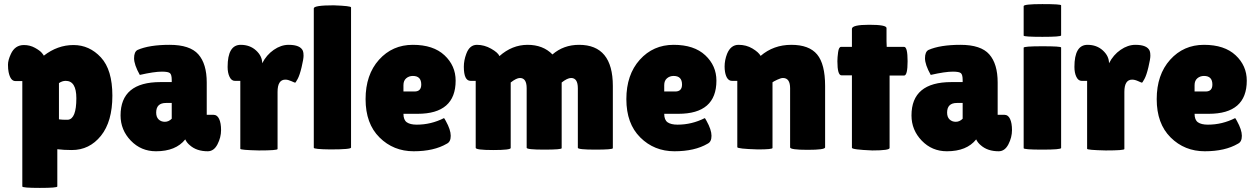

<svg xmlns="http://www.w3.org/2000/svg" viewBox="-20 -729 6131 938"><path d="M260 182Q260 189 174.5 189Q89 189 89 182V-333H55Q31 -333 22 -377Q19 -391 19 -413Q19 -435 33 -465Q53 -509 97 -509Q126 -509 150.5 -495.5Q175 -482 184.5 -470.5Q194 -459 194 -457Q261 -509 339 -509Q417 -509 473 -448.5Q529 -388 529 -261.5Q529 -135 473 -65.5Q417 4 331 4Q292 4 260 0ZM301 -334Q284 -334 268 -323V-146Q285 -144 295.5 -144Q306 -144 312 -144Q353 -148 353 -249Q353 -334 301 -334Z M663 -363Q635 -413 635 -444.5Q635 -476 652 -485Q709 -510 808.5 -510Q908 -510 949 -463.5Q990 -417 990 -326V-168H1024Q1041 -168 1050.5 -148Q1060 -128 1060 -93Q1060 -58 1042.5 -24Q1025 10 995 10Q941 10 908 -19Q893 -31 885 -48Q839 10 742 10Q669 10 619 -42Q569 -94 569 -165Q569 -328 764 -328H819V-338Q819 -364 810.5 -371.5Q802 -379 771 -379Q733 -379 663 -363ZM743 -179Q743 -157 755 -145.5Q767 -134 785.5 -134Q804 -134 819 -149V-226H791Q743 -226 743 -179Z M1336 -1Q1336 6 1245 6Q1154 4 1154 -2V-334H1127Q1111 -334 1101.5 -353.5Q1092 -373 1092 -402Q1092 -510 1156 -510Q1201 -510 1231 -482.5Q1261 -455 1261 -420Q1282 -461 1317.5 -485.5Q1353 -510 1390 -510Q1448 -510 1460 -480Q1463 -472 1463 -456.5Q1463 -441 1453.5 -401Q1444 -361 1434 -343Q1424 -325 1422 -325Q1420 -325 1403.5 -332.5Q1387 -340 1374 -340Q1336 -340 1336 -280Z M1695 -8Q1695 1 1593 1Q1513 0 1513 -7V-688Q1513 -703 1610 -703Q1695 -700 1695 -693Z M2163 -27Q2100 10 2001 10Q1902 10 1834 -57.5Q1766 -125 1766 -244.5Q1766 -364 1831.5 -437Q1897 -510 1997 -510Q2097 -510 2151.5 -459Q2206 -408 2206 -335Q2206 -173 2020 -173H1951Q1951 -143 1967.5 -131.5Q1984 -120 2016 -120Q2086 -120 2149 -152Q2150 -153 2158 -138Q2182 -95 2182 -65.5Q2182 -36 2163 -27ZM2038 -316Q2038 -358 1997 -358Q1978 -358 1964.5 -346.5Q1951 -335 1951 -313V-282H2005Q2038 -282 2038 -316Z M2724 -5Q2724 2 2638.5 2Q2553 2 2553 -7V-298Q2553 -348 2520 -348Q2503 -348 2475 -326V-6Q2475 4 2389.5 4Q2304 4 2304 -7V-334H2279Q2246 -334 2246 -403Q2246 -434 2258 -466Q2274 -510 2310 -510Q2346 -510 2379.5 -491Q2413 -472 2420 -455Q2482 -510 2557.5 -510Q2633 -510 2679 -463Q2733 -510 2809 -510Q2974 -510 2974 -309V-5Q2974 2 2888.5 2Q2803 2 2803 -7V-298Q2803 -348 2770 -348Q2752 -348 2724 -326Z M3437 -27Q3374 10 3275 10Q3176 10 3108 -57.5Q3040 -125 3040 -244.5Q3040 -364 3105.5 -437Q3171 -510 3271 -510Q3371 -510 3425.5 -459Q3480 -408 3480 -335Q3480 -173 3294 -173H3225Q3225 -143 3241.5 -131.5Q3258 -120 3290 -120Q3360 -120 3423 -152Q3424 -153 3432 -138Q3456 -95 3456 -65.5Q3456 -36 3437 -27ZM3312 -316Q3312 -358 3271 -358Q3252 -358 3238.5 -346.5Q3225 -335 3225 -313V-282H3279Q3312 -282 3312 -316Z M3754 -6Q3754 1 3682 1Q3582 -2 3582 -10V-334H3556Q3530 -334 3522 -378Q3520 -391 3520 -404Q3520 -435 3532 -466Q3550 -510 3588 -510Q3626 -510 3656 -492Q3686 -474 3696 -456Q3759 -510 3846 -510Q3933 -510 3972 -463Q4011 -416 4011 -309V-9Q4011 3 3925.5 3Q3840 3 3840 -9V-298Q3840 -348 3805 -348Q3795 -348 3777 -339.5Q3759 -331 3754 -327Z M4326 -6Q4326 6 4242 6Q4142 2 4142 -7V-361H4091Q4071 -361 4071 -430Q4071 -448 4074.5 -474Q4078 -500 4089 -500H4142V-588Q4142 -608 4226.5 -608Q4311 -608 4311 -592V-528L4312 -500H4397Q4414 -500 4414 -430Q4414 -360 4397 -360H4326Z M4527 -363Q4499 -413 4499 -444.5Q4499 -476 4516 -485Q4573 -510 4672.5 -510Q4772 -510 4813 -463.5Q4854 -417 4854 -326V-168H4888Q4905 -168 4914.5 -148Q4924 -128 4924 -93Q4924 -58 4906.5 -24Q4889 10 4859 10Q4805 10 4772 -19Q4757 -31 4749 -48Q4703 10 4606 10Q4533 10 4483 -42Q4433 -94 4433 -165Q4433 -328 4628 -328H4683V-338Q4683 -364 4674.5 -371.5Q4666 -379 4635 -379Q4597 -379 4527 -363ZM4607 -179Q4607 -157 4619 -145.5Q4631 -134 4649.5 -134Q4668 -134 4683 -149V-226H4655Q4607 -226 4607 -179Z M5164 -6Q5164 2 5072.5 2Q4981 2 4981 -5V-496Q4981 -503 5072.5 -503Q5164 -503 5164 -497ZM5164 -556Q5164 -549 5072.5 -549Q4981 -549 4981 -555V-699Q4981 -709 5072.5 -709Q5164 -709 5164 -703Z M5473 -1Q5473 6 5382 6Q5291 4 5291 -2V-334H5264Q5248 -334 5238.5 -353.5Q5229 -373 5229 -402Q5229 -510 5293 -510Q5338 -510 5368 -482.5Q5398 -455 5398 -420Q5419 -461 5454.5 -485.5Q5490 -510 5527 -510Q5585 -510 5597 -480Q5600 -472 5600 -456.5Q5600 -441 5590.5 -401Q5581 -361 5571 -343Q5561 -325 5559 -325Q5557 -325 5540.5 -332.5Q5524 -340 5511 -340Q5473 -340 5473 -280Z M6028 -27Q5965 10 5866 10Q5767 10 5699 -57.5Q5631 -125 5631 -244.5Q5631 -364 5696.5 -437Q5762 -510 5862 -510Q5962 -510 6016.5 -459Q6071 -408 6071 -335Q6071 -173 5885 -173H5816Q5816 -143 5832.5 -131.5Q5849 -120 5881 -120Q5951 -120 6014 -152Q6015 -153 6023 -138Q6047 -95 6047 -65.5Q6047 -36 6028 -27ZM5903 -316Q5903 -358 5862 -358Q5843 -358 5829.5 -346.5Q5816 -335 5816 -313V-282H5870Q5903 -282 5903 -316Z"/></svg>

Font: Lilita One Rus
Style: Regular
Weight: 400
Designer: Juan Montoreano
Foundry: Juan Montoreano
Version: Version 1.002